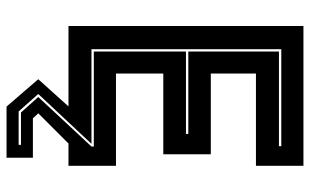

<svg xmlns="http://www.w3.org/2000/svg" viewBox="-196 -544 924 572"><g transform="rotate(90 266.0 -258.0)"><path d="M297.5 184.5 216 90 297 0H57.5V-700H474V-558.5H199V-424H439.5V-282.5H199V-141.5H474V0H407.5L317.5 90L332.5 106H450V184.5ZM312 148.5H411.5V141.5H315L269 90L416.5 -68.5V-75.5H133.5V-350H379V-357H133.5V-627H415.5V-634H126.5V-68.5H408.5L260 90Z"/></g></svg>

Font: Tourney ExtraBold
Style: Regular
Weight: 800
Designer: Tyler Finck
Foundry: Etcetera Type Co
Version: Version 1.015